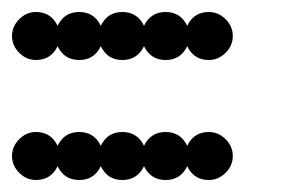

<svg xmlns="http://www.w3.org/2000/svg" viewBox="-20 -500 472 320"><path d="M40 -280Q65 -280 76 -257Q87 -280 112 -280Q137 -280 148 -257Q159 -280 184 -280Q209 -280 220 -257Q231 -280 256 -280Q281 -280 292 -257Q303 -280 328 -280Q344 -280 356 -268Q368 -256 368 -240Q368 -224 356 -212Q344 -200 328 -200Q303 -200 292 -223Q281 -200 256 -200Q231 -200 220 -223Q209 -200 184 -200Q159 -200 148 -223Q137 -200 112 -200Q87 -200 76 -223Q65 -200 40 -200Q24 -200 12 -212Q0 -224 0 -240Q0 -256 12 -268Q24 -280 40 -280ZM40 -480Q65 -480 76 -457Q87 -480 112 -480Q137 -480 148 -457Q159 -480 184 -480Q209 -480 220 -457Q231 -480 256 -480Q281 -480 292 -457Q303 -480 328 -480Q344 -480 356 -468Q368 -456 368 -440Q368 -424 356 -412Q344 -400 328 -400Q303 -400 292 -423Q281 -400 256 -400Q231 -400 220 -423Q209 -400 184 -400Q159 -400 148 -423Q137 -400 112 -400Q87 -400 76 -423Q65 -400 40 -400Q24 -400 12 -412Q0 -424 0 -440Q0 -456 12 -468Q24 -480 40 -480Z"/></svg>

Font: Dotrice Condensed
Style: Regular
Weight: 400
Width: 2
Monospace: yes
Designer: Paul Flo Williams
Foundry: His Deeds Are Dust
Version: Version 1.001